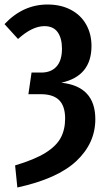

<svg xmlns="http://www.w3.org/2000/svg" viewBox="-21 -725 466 852"><path d="M385 -521Q385 -387 251 -358Q402 -342 402 -196Q402 -90 318.5 -11Q235 68 56 107L46 9Q133 -17 181 -47Q229 -77 248.5 -113.5Q268 -150 268 -199Q268 -254 241.5 -280.5Q215 -307 160 -307H105L119 -403H162Q206 -403 230 -430Q254 -457 254 -509Q254 -555 235 -582Q216 -609 176 -609Q122 -609 59 -552L-1 -618Q81 -705 190 -705Q249 -705 293.5 -681.5Q338 -658 361.5 -616Q385 -574 385 -521Z"/></svg>

Font: Fira Sans Compressed Medium
Style: Regular
Weight: 500
Width: 1
Designer: bBox Type GmbH & Carrois Corporate GbR & Edenspiekermann AG
Foundry: bBox Type GmbH & Carrois Corporate GbR & Edenspiekermann AG
Version: Version 4.301